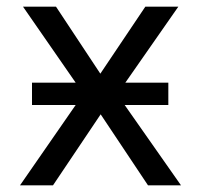

<svg xmlns="http://www.w3.org/2000/svg" viewBox="-20 -556 603 576"><path d="M40 0 207 -241H76V-308H207L49 -536H148L281 -335L416 -536H515L356 -308H485V-241H354L523 0H424L282 -213L139 0Z"/></svg>

Font: Noto Sans Mono SemiCondensed
Style: Regular
Weight: 400
Width: 4
Designer: Monotype Design Team
Foundry: Monotype Imaging Inc.
Version: Version 2.014